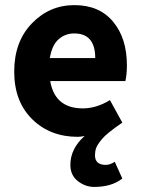

<svg xmlns="http://www.w3.org/2000/svg" viewBox="-20 -528 558 758"><path d="M356 -298.8Q356 -396 272.9 -396Q237.8 -396 211.4 -373Q185.1 -350.1 176.8 -298.8ZM462.9 176.8Q420.9 210 351.6 210Q316.9 210 287.4 187Q257.8 164.1 257.8 123Q257.8 59.1 314 8.8Q298.3 12.2 287.1 12.2Q177.7 12.2 106.9 -57.6Q36.1 -127.4 36.1 -245.4Q36.1 -363.3 105.7 -435.5Q175.3 -507.8 273.7 -507.8Q372.1 -507.8 426.5 -442.4Q481 -377 481 -270Q481 -234.4 475.1 -208H178.2Q196.8 -100.1 307.1 -100.1Q360.4 -100.1 414.1 -132.8L462.9 -43.9Q400.4 -1 382.1 21.5Q363.8 43.9 359.4 56.9Q355 69.8 355 85Q355 123 397.9 123Q414.1 123 433.1 110.8Z"/></svg>

Font: SourceSansPro-Bold
Style: Bold
Weight: 700
Designer: Paul D. Hunt
Foundry: Adobe Systems Incorporated
Version: Version 1.050;PS Version 1.000;hotconv 1.0.70;makeotf.lib2.5